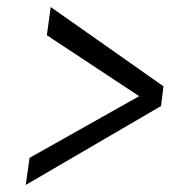

<svg xmlns="http://www.w3.org/2000/svg" viewBox="-20 -571 515 545"><path d="M437 -270 53 -46 64 -123 375 -298 113 -471 124 -551 444 -326Z"/></svg>

Font: Gudea
Style: Italic
Weight: 400
Version: Version 1.002